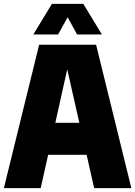

<svg xmlns="http://www.w3.org/2000/svg" viewBox="-24 -971 698 991"><path d="M462 0 423 -172H224.5L186 0H-4L178 -740H472L654 0ZM261.5 -337H385.5L323 -613ZM502 -793H374L325 -882L276 -793H148L244 -951H406Z"/></svg>

Font: Encode Sans Condensed Black
Style: Regular
Weight: 900
Width: 3
Designer: Multiple Designers
Foundry: Impallari Type
Version: Version 2.000